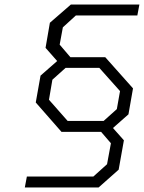

<svg xmlns="http://www.w3.org/2000/svg" viewBox="-20 -757 632 843"><path d="M89 66 98 18H390L450 -36L467 -128L424 -178H250L137 -307L158 -425L231 -489L180 -547L199 -657L291 -737H592L583 -689H313L256 -637L242 -561L289 -506H442L564 -369L544 -255L476 -195L524 -141L501 -12L413 66ZM277 -226H435L493 -278L507 -357L416 -459H268L210 -407L195 -319Z"/></svg>

Font: Tomorrow Light
Style: Italic
Weight: 300
Italic angle: -10°
Designer: Tony de Marco, Monica Rizzolli
Foundry: Just in Type
Version: Version 2.002